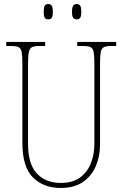

<svg xmlns="http://www.w3.org/2000/svg" viewBox="-20 -922 608 952"><path d="M281 10Q196 10 143.5 -42Q91 -94 91 -214V-608Q91 -646 87.5 -664Q84 -682 72 -688Q60 -694 35 -694H11V-714H204V-694H175Q150 -694 138.5 -688Q127 -682 123 -663.5Q119 -645 119 -606V-210Q119 -108 163 -61.5Q207 -15 281 -15Q342 -15 378.5 -43Q415 -71 431.5 -115Q448 -159 448 -207V-607Q448 -645 444.5 -663.5Q441 -682 429 -688Q417 -694 392 -694H363V-714H556V-694H532Q507 -694 495 -688Q483 -682 479.5 -663.5Q476 -645 476 -607V-205Q476 -147 455 -98Q434 -49 391 -19.5Q348 10 281 10ZM360 -826Q349 -826 343 -833.5Q337 -841 337 -863Q337 -886 343 -894Q349 -902 360 -902Q372 -902 377.5 -894Q383 -886 383 -863Q383 -841 377.5 -833.5Q372 -826 360 -826ZM219 -826Q207 -826 202 -833.5Q197 -841 197 -863Q197 -886 202 -894Q207 -902 219 -902Q231 -902 236.5 -894Q242 -886 242 -863Q242 -841 236.5 -833.5Q231 -826 219 -826Z"/></svg>

Font: Noto Serif Thai Condensed Thin
Style: Regular
Weight: 100
Width: 3
Designer: Monotype Design Team
Foundry: Monotype Imaging Inc.
Version: Version 2.001; ttfautohint (v1.8.4.7-5d5b)